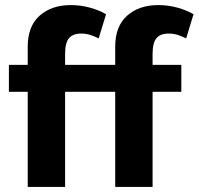

<svg xmlns="http://www.w3.org/2000/svg" viewBox="-20 -735 781 755"><path d="M602 -715Q641 -715 677.5 -705Q714 -695 741 -679L712 -584Q696 -592 679.5 -597.5Q663 -603 643 -603Q611 -603 595.5 -585Q580 -567 580 -523V-480H693V-374H580V0H433V-374H236V0H89V-374H15V-480H89V-551Q89 -632 136 -673.5Q183 -715 258 -715Q297 -715 333.5 -705Q370 -695 397 -679L368 -584Q352 -592 335.5 -597.5Q319 -603 299 -603Q267 -603 251.5 -585Q236 -567 236 -523V-480H433V-551Q433 -632 480 -673.5Q527 -715 602 -715Z"/></svg>

Font: Ek Mukta ExtraBold
Style: Regular
Weight: 800
Designer: Girish Dalvi and Yashodeep Gholap
Foundry: Ek Type
Version: Version 2.538;PS 1.002;hotconv 16.6.51;makeotf.lib2.5.65220;